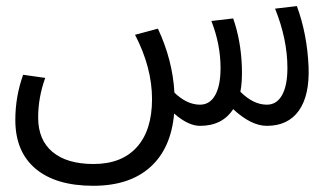

<svg xmlns="http://www.w3.org/2000/svg" viewBox="-20 -409 1053 624"><path d="M874 -380.9 944.8 -389.2Q978.5 -297.9 982.9 -190.9Q986.3 -98.6 951.2 -49.3Q916 0 847.2 0Q796.4 0 737.8 -54.2Q702.6 0 629.9 0Q591.8 0 545.9 -40Q536.1 73.2 468.5 134Q400.9 194.8 283.2 194.8Q161.6 194.8 95.7 139.4Q29.8 84 29.8 -19Q29.8 -95.2 55.2 -166L127 -155.8Q104 -92.3 104 -26.9Q104 45.9 150.9 85Q197.8 124 284.2 124Q375.5 124 424.8 69.1Q474.1 14.2 474.1 -86.9Q474.1 -189.5 418.9 -295.9L493.2 -315.9Q541 -213.9 546.9 -107.9Q587.4 -68.8 629.9 -68.8Q662.1 -68.8 679.4 -99.9Q696.8 -130.9 696.8 -188Q696.8 -264.6 667 -340.8L737.8 -349.1Q763.2 -276.9 766.1 -190.9Q767.6 -141.6 761.2 -110.8Q803.2 -68.8 847.2 -68.8Q879.4 -68.8 896.7 -99.9Q914.1 -130.9 914.1 -188Q914.1 -281.2 874 -380.9Z"/></svg>

Font: LT Superior
Style: Regular
Weight: 400
Designer: Daniel Lyons
Foundry: LyonsType
Version: Version 1.000